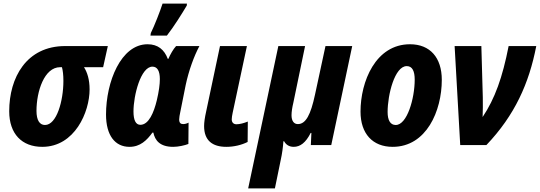

<svg xmlns="http://www.w3.org/2000/svg" viewBox="-20 -803 2989 1063"><path d="M214 10C394 10 476 -183 476 -308C476 -363 463 -403 445 -431H551L577 -548H341C126 -548 31 -373 31 -187C31 -62 101 10 214 10ZM229 -111C199 -111 182 -138 182 -189C182 -297 225 -431 313 -431H323C328 -412 331 -388 331 -355C331 -245 294 -111 229 -111Z M813 -606H904C943 -656 986 -725 1014 -772L1015 -783H880C867 -742 834 -658 815 -620ZM697 10C756 10 793 -26 824 -69H829C838 -26 865 10 939 10C967 10 1003 2 1023 -6L1024 -124C1015 -119 1003 -116 994 -116C980 -116 972 -123 972 -142C972 -152 975 -168 978 -182L1008 -332C1025 -412 1054 -492 1084 -548H955C939 -531 923 -502 912 -477H909C890 -528 854 -558 797 -558C649 -558 567 -349 567 -169C567 -53 617 10 697 10ZM757 -112C732 -112 719 -137 719 -186C719 -274 759 -434 824 -434C851 -434 865 -410 865 -365C865 -336 860 -297 848 -247C832 -181 804 -112 757 -112Z M1233 10C1275 10 1317 0 1351 -17L1352 -130C1330 -121 1307 -115 1289 -115C1273 -115 1263 -125 1263 -142C1263 -152 1265 -163 1268 -178L1347 -548H1198L1121 -184C1114 -153 1110 -125 1110 -105C1110 -25 1156 10 1233 10Z M1354 240H1502L1534 84C1542 48 1547 11 1549 -21H1553C1563 -2 1581 10 1606 10C1642 10 1673 -13 1700 -67H1704L1701 0H1814L1930 -548H1782L1724 -279C1700 -167 1673 -116 1629 -116C1607 -116 1594 -134 1594 -165C1594 -184 1598 -209 1604 -234L1669 -548H1521Z M2154 10C2341 10 2426 -189 2426 -361C2426 -484 2361 -558 2250 -558C2059 -558 1976 -351 1976 -185C1976 -63 2043 10 2154 10ZM2171 -111C2141 -111 2126 -137 2126 -183C2126 -278 2165 -437 2232 -437C2263 -437 2276 -409 2276 -362C2276 -258 2234 -111 2171 -111Z M2528 0H2673C2830 -165 2909 -341 2949 -548H2796C2762 -374 2720 -257 2652 -155C2653 -188 2654 -228 2653 -265L2645 -548H2497Z"/></svg>

Font: Noto Sans Display SemiCondensed Extra
Style: Italic
Weight: 800
Width: 4
Italic angle: -12°
Designer: Monotype Design Team
Foundry: Monotype Imaging Inc.
Version: Version 1.900